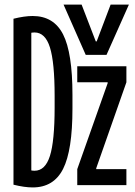

<svg xmlns="http://www.w3.org/2000/svg" viewBox="-20 -810 590 840"><path d="M123 10Q87 10 39 -2V-728Q87 -740 123 -740Q215 -740 256 -659.5Q297 -579 297 -395V-335Q297 -152 256 -71Q215 10 123 10ZM89 -75Q100 -69 110 -66Q120 -63 131 -63Q178 -63 198.5 -128Q219 -193 219 -340V-390Q219 -537 198.5 -602.5Q178 -668 131 -668Q120 -668 110 -665Q100 -662 89 -655L117 -684V-47ZM318 0V-70L451 -446V-450H318V-520H533V-450L401 -74V-70H533V0ZM355 -570 258 -790H337L399 -629H403L464 -790H544L446 -570Z"/></svg>

Font: M PLUS Code Latin SemiExpanded
Style: Regular
Weight: 400
Width: 6
Designer: Coji Morishita
Foundry: UNDERFOREST DESIGN
Version: Version 1.002; ttfautohint (v1.8.3)